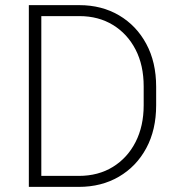

<svg xmlns="http://www.w3.org/2000/svg" viewBox="-20 -731 695 751"><path d="M123 0V-43H288.1Q364.3 -43 421.4 -78.1Q478.5 -113.3 510.3 -175.5Q542 -237.8 542 -319.3V-393.1Q542 -475.6 510.3 -537.1Q478.5 -598.6 421.9 -633.3Q365.2 -668 290.5 -668H120.1V-710.9H290.5Q377.9 -710.9 445.8 -670.9Q513.7 -630.9 552.2 -559.3Q590.8 -487.8 590.8 -391.6V-319.3Q590.8 -223.1 552.2 -151.6Q513.7 -80.1 445.3 -40Q377 0 288.1 0ZM141.6 0H92.8V-710.9H141.6Z"/></svg>

Font: Heebo ExtraLight
Style: Regular
Weight: 250
Designer: Oded Ezer
Foundry: Ezer Type House
Version: Version 3.100